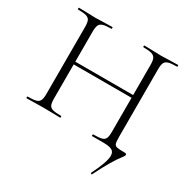

<svg xmlns="http://www.w3.org/2000/svg" viewBox="-183 -787 1123 1147"><g transform="rotate(30 379.0 -213.0)"><path d="M600 199Q597 199 594.5 196.5Q592 194 593 192Q644 90 644 47Q644 19 624.5 9.5Q605 0 566 0H489Q486 0 486 -6Q486 -12 489 -12Q529 -12 547 -17Q565 -22 571.5 -36Q578 -50 578 -81V-542Q578 -572 571.5 -586.5Q565 -601 546.5 -607Q528 -613 489 -613Q486 -613 486 -619Q486 -625 489 -625L536 -624Q578 -622 605 -622Q630 -622 672 -624L720 -625Q723 -625 723 -619Q723 -613 720 -613Q681 -613 662.5 -607.5Q644 -602 637 -588Q630 -574 630 -544V-81Q630 -44 634 -31.5Q638 -19 652 -15.5Q666 -12 709 -12Q719 -12 719 -2Q719 2 715 7.5Q711 13 709 16Q665 71 602 198Q602 199 600 199ZM36 -12Q75 -12 93.5 -17Q112 -22 119 -36.5Q126 -51 126 -81V-544Q126 -574 119.5 -588Q113 -602 94.5 -607.5Q76 -613 37 -613Q35 -613 35 -619Q35 -625 37 -625L86 -624Q128 -622 152 -622Q179 -622 221 -624L268 -625Q270 -625 270 -619Q270 -613 268 -613Q229 -613 210.5 -607Q192 -601 185.5 -586.5Q179 -572 179 -542V-81Q179 -50 185.5 -36Q192 -22 210 -17Q228 -12 268 -12Q270 -12 270 -6Q270 0 268 0Q238 0 220 -1L152 -2L86 -1Q68 0 36 0Q34 0 34 -6Q34 -12 36 -12ZM150 -335H600V-316H150Z"/></g></svg>

Font: Cormorant SC Light
Style: Regular
Weight: 300
Designer: Christian Thalmann (Catharsis Fonts)
Foundry: Catharsis Fonts
Version: Version 4.000